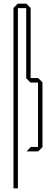

<svg xmlns="http://www.w3.org/2000/svg" viewBox="-20 -820 303 1040"><path d="M53 200V-777L76 -800H77V200ZM124 0 147 -24H186V0ZM77 -776V-800H122V-776ZM146 -397H122V-800H123L146 -777ZM145 -373 122 -396V-397H186V-373ZM186 0V-397H187L210 -374V-23L187 0Z"/></svg>

Font: Foldit Thin
Style: Regular
Weight: 100
Designer: Sophia Tai
Foundry: Sophia Tai
Version: Version 1.003